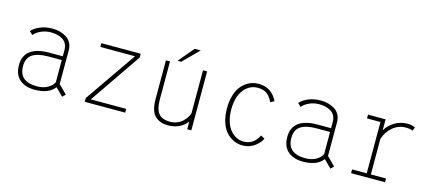

<svg xmlns="http://www.w3.org/2000/svg" viewBox="-52 -1110 3524 1576"><g transform="rotate(15 1710.0 -322.0)"><path d="M502 8 438 -56Q388 11 268.5 11Q187.5 11 140 -30.2Q92.5 -71.5 92.5 -152.5Q92.5 -233.5 147.5 -273.8Q202.5 -314 302 -314H421.5V-367Q421.5 -397.5 409.5 -420Q397.5 -442.5 376.5 -455Q355.5 -467.5 330.8 -473.2Q306 -479 276.5 -479Q232.5 -479 192.8 -460.8Q153 -442.5 134.5 -418L107.5 -444Q131 -473 177.8 -492.5Q224.5 -512 284 -512Q316.5 -512 346.5 -504Q376.5 -496 401.5 -480Q426.5 -464 441.2 -437Q456 -410 456 -375V-87.5L527 -16.5ZM279 -21Q332 -21 369.8 -42Q407.5 -63 421.5 -94V-282H306.5Q219 -282 173 -252.2Q127 -222.5 127 -152.5Q127 -21 279 -21Z M735 -32H1036V0H692.5V-32L994 -468H699.5V-500H1034V-468Z M1341 -522.5 1451 -653.5H1503L1372 -522.5ZM1403 10Q1368.5 10 1341.8 1.2Q1315 -7.5 1293 -27.2Q1271 -47 1259.5 -83Q1248 -119 1248 -170.5V-501H1282.5V-178.5Q1282.5 -97 1312 -60Q1341.5 -23 1410 -23Q1442 -23 1470.5 -34.8Q1499 -46.5 1517.2 -64.8Q1535.5 -83 1547.2 -101.2Q1559 -119.5 1563 -136V-501H1598V0H1563V-66Q1538 -30.5 1495.8 -10.2Q1453.5 10 1403 10Z M2195.5 -89Q2188.5 -73.5 2175.2 -57.5Q2162 -41.5 2142.2 -25.5Q2122.5 -9.5 2093.8 0.8Q2065 11 2033 11Q1997 11 1963.2 -3.5Q1929.5 -18 1899.8 -47.8Q1870 -77.5 1851.8 -130Q1833.5 -182.5 1833.5 -251Q1833.5 -306.5 1845.8 -352Q1858 -397.5 1877.8 -426.5Q1897.5 -455.5 1923.8 -475.2Q1950 -495 1977.2 -503.5Q2004.5 -512 2033 -512Q2145.5 -512 2195.5 -408L2164 -390.5Q2143 -435 2113.8 -457Q2084.5 -479 2033 -479Q2009 -479 1986.2 -471Q1963.5 -463 1942.2 -445Q1921 -427 1905 -401Q1889 -375 1879.5 -336.2Q1870 -297.5 1870 -251Q1870 -194 1884.5 -148.8Q1899 -103.5 1922.8 -76.5Q1946.5 -49.5 1974.8 -35.8Q2003 -22 2033 -22Q2083 -22 2114.5 -47.2Q2146 -72.5 2161.5 -107.5Z M2782 8 2718 -56Q2668 11 2548.5 11Q2467.5 11 2420 -30.2Q2372.5 -71.5 2372.5 -152.5Q2372.5 -233.5 2427.5 -273.8Q2482.5 -314 2582 -314H2701.5V-367Q2701.5 -397.5 2689.5 -420Q2677.5 -442.5 2656.5 -455Q2635.5 -467.5 2610.8 -473.2Q2586 -479 2556.5 -479Q2512.5 -479 2472.8 -460.8Q2433 -442.5 2414.5 -418L2387.5 -444Q2411 -473 2457.8 -492.5Q2504.5 -512 2564 -512Q2596.5 -512 2626.5 -504Q2656.5 -496 2681.5 -480Q2706.5 -464 2721.2 -437Q2736 -410 2736 -375V-87.5L2807 -16.5ZM2559 -21Q2612 -21 2649.8 -42Q2687.5 -63 2701.5 -94V-282H2586.5Q2499 -282 2453 -252.2Q2407 -222.5 2407 -152.5Q2407 -21 2559 -21Z M3115 -32H3244V0H2955.5V-32H3080V-468H2965.5V-500H3115V-407Q3143 -454.5 3191.8 -483.2Q3240.5 -512 3299 -512Q3339 -512 3365.5 -497.5L3350.5 -466.5Q3335.5 -478 3292.5 -478Q3231.5 -478 3183 -437.2Q3134.5 -396.5 3115 -333.5Z"/></g></svg>

Font: League Mono Narrow Thin
Style: Regular
Weight: 100
Width: 3
Designer: Tyler Finck
Foundry: The League of Moveable Type / Tyler Finck
Version: Version 2.210